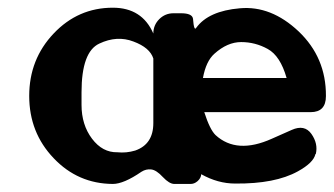

<svg xmlns="http://www.w3.org/2000/svg" viewBox="-20 -467 853 491"><path d="M188.5 -231Q188.5 -231 188.5 -198.7Q188.5 -147.9 215.3 -112.3Q242.2 -76.7 280.3 -77.6Q302.7 -75.2 325.7 -82Q372.1 -98.1 372.1 -152.3Q372.1 -152.3 372.1 -317.4Q363.3 -345.2 321.3 -360.8Q279.3 -377 233.9 -355.5Q188.5 -334.5 188.5 -231ZM596.7 -359.4Q561.5 -359.4 528.3 -329.6Q506.8 -310.5 499 -267.6Q499 -267.6 712.9 -267.6Q696.8 -324.2 664.6 -341.8Q632.8 -359.4 596.7 -359.4ZM268.6 -447.3Q343.3 -447.3 372.1 -381.3Q372.1 -402.8 387.2 -418Q402.3 -433.1 423.8 -433.1Q423.8 -433.1 442.9 -433.1Q471.7 -433.1 473.6 -418.9Q476.1 -386.2 481.9 -396Q513.2 -439 593.3 -445.8Q673.3 -453.1 743.7 -386.7Q814 -319.8 813.5 -221.7Q813.5 -221.7 813.5 -221.2Q813.5 -180.2 774.4 -180.2Q774.4 -180.2 502.4 -180.2Q516.6 -135.7 531.2 -121.6Q585.4 -71.8 675.3 -112.3Q675.3 -112.3 726.1 -134.8Q758.8 -149.4 776.4 -124.5Q793.9 -99.6 787.6 -73.2Q787.6 -73.2 786.6 -72.8Q781.7 -50.8 741.7 -28.8Q683.6 3.4 581.5 2.4Q537.1 2.4 494.6 -21.5Q494.1 -11.7 485.4 -3.9Q476.6 3.9 466.3 3.4Q466.3 3.4 425.8 3.4Q413.1 3.4 396.5 -14.2Q379.9 -32.2 366.7 -33.7Q353.5 -35.2 341.8 -27.8Q296.4 3.4 268.6 3.4Q179.2 2.9 117.2 -62.5Q54.7 -127.9 54.7 -221.7Q54.7 -315.4 117.2 -381.3Q179.7 -447.3 268.6 -447.3Z"/></svg>

Font: Dyuthi
Style: Regular
Weight: 400
Designer: Hiran Venugopalan, Hussain K H and Suresh P for Sawthanthra Malayalam Computing (SMC)
Version: Version 3.0.0+20221109